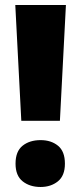

<svg xmlns="http://www.w3.org/2000/svg" viewBox="-20 -734 323 766"><path d="M219 -252H65L41 -714H243ZM42 -81Q42 -130 70 -152.5Q98 -175 142 -175Q184 -175 211.5 -152.5Q239 -130 239 -81Q239 -33 211 -10.5Q183 12 142 12Q99 12 70.5 -10.5Q42 -33 42 -81Z"/></svg>

Font: Noto Sans SemiCondensed Black
Style: Regular
Weight: 900
Width: 4
Designer: Monotype Design Team
Foundry: Monotype Imaging Inc.
Version: Version 2.013; ttfautohint (v1.8.4.7-5d5b)